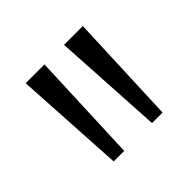

<svg xmlns="http://www.w3.org/2000/svg" viewBox="-76 -731 361 361"><g transform="rotate(-45 104.5 -550.5)"><path d="M41 -440 28 -661H78L69 -440ZM143 -440 130 -661H180L171 -440Z"/></g></svg>

Font: Rokkitt SemiBold Light
Style: Regular
Weight: 300
Version: Version 3.103